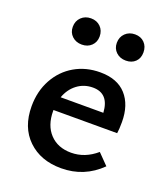

<svg xmlns="http://www.w3.org/2000/svg" viewBox="-119 -708 696 799"><g transform="rotate(20 228.5 -308.5)"><path d="M418 -66Q345 6 243 6Q152 6 96 -48Q40 -102 40 -195Q40 -262 69 -314.5Q98 -367 148 -396Q198 -425 261 -425Q337 -425 376.5 -381Q416 -337 416 -261Q416 -229 413 -211H131V-207Q131 -143 166 -106Q201 -69 260 -69Q321 -69 372 -113ZM141 -271H330Q325 -355 254 -355Q215 -355 185 -332.5Q155 -310 141 -271ZM88 -564Q88 -590 105 -606.5Q122 -623 148 -623Q174 -623 190.5 -606.5Q207 -590 207 -564Q207 -539 190.5 -523Q174 -507 148 -507Q122 -507 105 -523Q88 -539 88 -564ZM283 -564Q283 -590 300 -606.5Q317 -623 343 -623Q369 -623 385 -606.5Q401 -590 401 -564Q401 -538 385 -522.5Q369 -507 343 -507Q317 -507 300 -523Q283 -539 283 -564Z"/></g></svg>

Font: Ysabeau Semibold
Style: Regular
Weight: 600
Designer: Christian Thalmann (Catharsis Fonts)
Version: Version 0.003